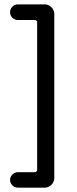

<svg xmlns="http://www.w3.org/2000/svg" viewBox="-20 -736 354 886"><path d="M26.4 93.8Q26.4 80.1 37.1 69.3Q47.9 58.6 62.5 58.6H139.6Q151.4 58.6 151.4 46.9V-631.8Q151.4 -643.6 139.6 -643.6H62.5Q47.9 -643.6 37.1 -654.3Q26.4 -665 26.4 -679.7Q26.4 -694.3 37.1 -705.1Q47.9 -715.8 62.5 -715.8H186.5Q204.1 -715.8 217.3 -702.6Q230.5 -689.5 230.5 -671.9V85.9Q230.5 103.5 217.3 116.7Q204.1 129.9 186.5 129.9H62.5Q47.9 129.9 37.1 119.1Q26.4 108.4 26.4 93.8Z"/></svg>

Font: jf-openhuninn-1.0
Style: Regular
Weight: 400
Designer: [Kosugi Maru]
      Designed by Motoya company      

      [Varela Round]
      Joe Prince(Latin component); Avraham Co
Foundry: justfont CO.,LTD.
Version: 1.0